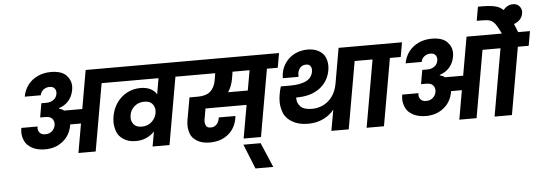

<svg xmlns="http://www.w3.org/2000/svg" viewBox="-68 -1226 4889 1731"><g transform="rotate(-5 2376.0 -361.0)"><path d="M986 -740 963 -609H864L757 0H601L647 -263H549L548 -254Q532 -165 465.5 -112Q399 -59 305 -59Q235 -59 187 -85.5Q139 -112 121.5 -152Q104 -192 104 -229Q104 -249 108 -270H255Q253 -262 253 -254Q253 -232 268.5 -213Q284 -194 319 -194Q354 -194 378.5 -215Q403 -236 409 -270Q410 -277 410 -283Q410 -308 393 -328.5Q376 -349 330 -349H285L307 -476H352Q391 -476 417.5 -495.5Q444 -515 449 -546Q451 -555 451 -562Q451 -583 437 -599.5Q423 -616 393 -616Q361 -616 337 -597Q313 -578 308 -548H163Q173 -607 208 -653Q243 -699 297 -724Q351 -749 416 -749Q511 -749 554 -705.5Q597 -662 597 -604Q597 -587 593 -567Q583 -513 549 -474Q515 -435 461 -418L460 -414Q489 -406 506 -392H670L731 -740Z M1653 -740 1630 -609H1532L1425 0H1272L1296 -134Q1263 -99 1220.5 -80.5Q1178 -62 1127 -62Q1058 -62 1013 -93Q968 -124 954 -168Q940 -212 940 -249Q940 -275 945 -303Q957 -370 993.5 -422.5Q1030 -475 1086 -505Q1142 -535 1210 -535Q1260 -535 1297 -517Q1334 -499 1354 -465L1379 -609H929L952 -740ZM1192 -187Q1245 -187 1281 -220Q1317 -253 1325 -298V-299Q1327 -310 1327 -321Q1327 -353 1305.5 -381Q1284 -409 1231 -409Q1181 -409 1144 -378.5Q1107 -348 1099 -299Q1097 -286 1097 -275Q1097 -241 1119.5 -214Q1142 -187 1192 -187Z M2458 -609H2360L2253 0H2096L2149 -300H1777L1760 -202Q1758 -191 1758 -181Q1758 -161 1768.5 -143Q1779 -125 1811 -125Q1841 -125 1861 -145Q1881 -165 1887 -196L1889 -209H2040Q2039 -200 2037 -187Q2021 -97 1955 -44Q1889 9 1790 9Q1719 9 1673.5 -19.5Q1628 -48 1615 -87.5Q1602 -127 1602 -162Q1602 -185 1606 -210L1642 -412H1716Q1793 -412 1831.5 -446.5Q1870 -481 1881 -543L1892 -609H1596L1619 -740H2481ZM2203 -609H2049L2038 -543Q2026 -478 1993 -428H2171Z M2179 278 2089 55H2245L2340 278Z M3275 -740 3252 -609H3154L3047 0H2890L2924 -190Q2890 -144 2828 -113Q2766 -82 2687 -82Q2602 -82 2544 -116.5Q2486 -151 2467 -202.5Q2448 -254 2448 -301Q2448 -332 2454 -367Q2461 -408 2471 -439H2558Q2644 -439 2698 -464Q2752 -489 2763 -549Q2764 -557 2764 -564Q2764 -583 2753 -599Q2742 -615 2714 -615Q2685 -615 2665 -596.5Q2645 -578 2639 -546Q2637 -533 2637 -511H2495Q2496 -537 2498 -550Q2509 -614 2545 -659Q2581 -704 2632 -726.5Q2683 -749 2740 -749Q2801 -749 2843 -724Q2885 -699 2899.5 -661.5Q2914 -624 2914 -589Q2914 -568 2910 -545Q2892 -445 2812.5 -386Q2733 -327 2602 -327H2600Q2600 -323 2600 -319Q2600 -275 2631 -244Q2662 -213 2735 -213Q2789 -213 2837 -236.5Q2885 -260 2918.5 -306.5Q2952 -353 2964 -419L3020 -740Z M3209 0 3316 -609H3218L3241 -740H3594L3571 -609H3473L3366 0Z M4752 -740 4729 -609H4631L4524 0H4367L4474 -609H4311L4204 0H4048L4094 -263H3996L3995 -254Q3979 -165 3912.5 -112Q3846 -59 3752 -59Q3682 -59 3634 -85.5Q3586 -112 3568.5 -152Q3551 -192 3551 -229Q3551 -249 3555 -270H3702Q3700 -262 3700 -254Q3700 -232 3715.5 -213Q3731 -194 3766 -194Q3801 -194 3825.5 -215Q3850 -236 3856 -270Q3857 -277 3857 -283Q3857 -308 3840 -328.5Q3823 -349 3777 -349H3732L3754 -476H3799Q3838 -476 3864.5 -495.5Q3891 -515 3896 -546Q3898 -555 3898 -562Q3898 -583 3884 -599.5Q3870 -616 3840 -616Q3808 -616 3784 -597Q3760 -578 3755 -548H3610Q3620 -607 3655 -653Q3690 -699 3744 -724Q3798 -749 3863 -749Q3958 -749 4001 -705.5Q4044 -662 4044 -604Q4044 -587 4040 -567Q4030 -513 3996 -474Q3962 -435 3908 -418L3907 -414Q3936 -406 3953 -392H4117L4178 -740H4498Q4469 -801 4449.5 -828Q4430 -855 4405 -864.5Q4380 -874 4334 -874H4282L4304 -1000H4353Q4437 -999 4482.5 -982Q4528 -965 4564.5 -911Q4601 -857 4645 -740Z M4695 -904Q4689 -866 4657 -839.5Q4625 -813 4587 -813Q4549 -813 4530 -836.5Q4511 -860 4511 -888Q4511 -896 4512 -904Q4519 -942 4550 -968.5Q4581 -995 4619 -995Q4657 -995 4677 -971.5Q4697 -948 4697 -921Q4697 -913 4695 -904Z"/></g></svg>

Font: Fz Poppins
Style: Bold Italic
Weight: 700
Italic angle: -10°
Designer: Ninad Kale (Devanagari), Jonny Pinhorn (Latin)
Foundry: Indian Type Foundry
Version: Vit hóa bi Vntype.Com & FontZin.Com